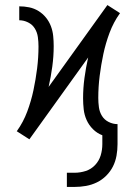

<svg xmlns="http://www.w3.org/2000/svg" viewBox="-20 -545 540 758"><path d="M244 193V137H274Q297 137 318.5 130Q340 123 355.5 106.5Q371 90 377.5 68.5Q384 47 384 24V-11Q363 -19 347 -35Q331 -51 322 -71Q313 -91 310.5 -113Q308 -135 308 -157Q308 -197 313.5 -237.5Q319 -278 328 -318L96 5L85 -2L71 -11L46 -27L47 -28Q72 -63 87.5 -104.5Q103 -146 112 -188.5Q121 -231 126.5 -274.5Q132 -318 132 -362Q132 -380 129.5 -398.5Q127 -417 117.5 -432.5Q108 -448 91 -456.5Q74 -465 56 -465V-520Q76 -520 95.5 -516Q115 -512 132 -501.5Q149 -491 161.5 -475.5Q174 -460 181 -441.5Q188 -423 190 -403Q192 -383 192 -363Q192 -323 186.5 -282.5Q181 -242 172 -202L404 -525L415 -518L429 -509L454 -493L453 -492Q428 -457 412.5 -415.5Q397 -374 388 -331.5Q379 -289 373.5 -245.5Q368 -202 368 -158Q368 -140 370.5 -121.5Q373 -103 382.5 -87.5Q392 -72 409 -63.5Q426 -55 444 -55V24Q444 47 440 69.5Q436 92 426 112Q416 132 399.5 148.5Q383 165 362.5 175Q342 185 319.5 189Q297 193 274 193Z"/></svg>

Font: Iosevka Curly Slab Light
Style: Regular
Weight: 300
Monospace: yes
Designer: Belleve Invis
Foundry: Belleve Invis
Version: Version 22.1.2; ttfautohint (v1.8.4)